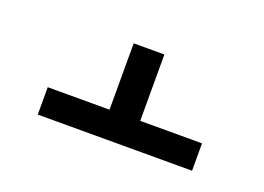

<svg xmlns="http://www.w3.org/2000/svg" viewBox="-49 -637 598 435"><g transform="rotate(20 250.0 -420.0)"><path d="M436 -307H64V-373H213V-533H287V-373H436Z"/></g></svg>

Font: HulyMono
Style: Regular
Weight: 400
Monospace: yes
Designer: Belleve Invis
Foundry: Belleve Invis
Version: Version 33.2.5; ttfautohint (v1.8.4)